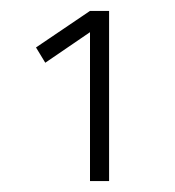

<svg xmlns="http://www.w3.org/2000/svg" viewBox="-20 -810 320 352"><path d="M180 -790V-478H145V-751L63 -695L46 -723L145 -790Z"/></svg>

Font: Titillium Web[RUS by Daymarius]
Style: Regular
Weight: 200
Designer: Cyrillization by Daymarius
Foundry: Cyrillization by Daymarius
Version: Version 1.002 September 11, 2018